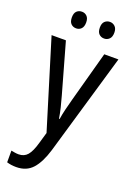

<svg xmlns="http://www.w3.org/2000/svg" viewBox="-178 -789 767 1096"><g transform="rotate(20 206.0 -241.0)"><path d="M3 -537H90L176 -232Q185 -200 193 -167.5Q201 -135 206 -103H210Q214 -130 222 -163.5Q230 -197 240 -233L323 -537H409L229 79Q205 159 168.5 199.5Q132 240 70 240Q54 240 40 238Q26 236 13 232V161Q23 163 35 165Q47 167 58 167Q92 167 112 143.5Q132 120 147 67L167 -2ZM77 -672Q77 -698 89.5 -710Q102 -722 121 -722Q139 -722 151.5 -709.5Q164 -697 164 -672Q164 -646 151.5 -633.5Q139 -621 121 -621Q102 -621 89.5 -633.5Q77 -646 77 -672ZM247 -672Q247 -698 260 -710Q273 -722 291 -722Q309 -722 322 -709.5Q335 -697 335 -672Q335 -646 322 -633.5Q309 -621 291 -621Q272 -621 259.5 -633.5Q247 -646 247 -672Z"/></g></svg>

Font: Noto Sans Malayalam Condensed
Style: Regular
Weight: 400
Width: 3
Designer: Jelle Bosma - Monotype Design Team
Foundry: Monotype Imaging Inc.
Version: Version 2.104; ttfautohint (v1.8.4.7-5d5b)